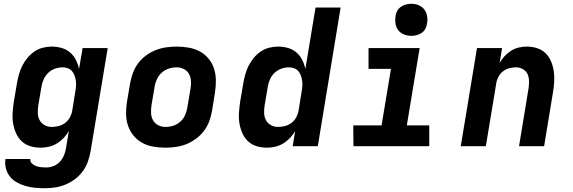

<svg xmlns="http://www.w3.org/2000/svg" viewBox="-20 -775 3040 1018"><path d="M216 223Q190 223 164.5 220.5Q139 218 115 211Q91 204 69.5 192Q48 180 33 161.5Q18 143 11.5 118.5Q5 94 9 68H141Q139 82 149 91.5Q159 101 171.5 105.5Q184 110 197.5 111.5Q211 113 225 113Q244 113 263.5 105.5Q283 98 297 83Q311 68 319 49Q327 30 330 11L345 -80Q333 -60 317 -43Q301 -26 281 -14Q261 -2 239 3Q217 8 196 8Q167 8 140.5 0Q114 -8 95 -26Q76 -44 65 -69Q54 -94 49.5 -121Q45 -148 47 -176.5Q49 -205 53 -234L70 -334Q74 -357 80.5 -380.5Q87 -404 98 -426Q109 -448 125 -467.5Q141 -487 162 -501.5Q183 -516 207 -522Q231 -528 254 -528Q282 -528 307.5 -520.5Q333 -513 352 -496.5Q371 -480 382.5 -457Q394 -434 399 -409L418 -520H551L460 29Q455 56 445.5 83Q436 110 418.5 133.5Q401 157 377 175Q353 193 326 204Q299 215 271.5 219Q244 223 216 223ZM254 -102Q272 -102 290.5 -106.5Q309 -111 325 -123Q341 -135 350.5 -152.5Q360 -170 363 -188L379 -288Q382 -303 383 -318Q384 -333 382 -347Q380 -361 375.5 -374Q371 -387 362 -397.5Q353 -408 340 -413Q327 -418 312 -418Q292 -418 272 -411Q252 -404 236.5 -389.5Q221 -375 212 -355.5Q203 -336 200 -316L183 -216Q180 -196 180.5 -175.5Q181 -155 190 -138Q199 -121 216.5 -111.5Q234 -102 254 -102Z M857 8Q824 8 792.5 2.5Q761 -3 734.5 -17.5Q708 -32 688.5 -55.5Q669 -79 659 -108Q649 -137 648.5 -169.5Q648 -202 653 -234L670 -334Q675 -362 685 -389Q695 -416 712.5 -439.5Q730 -463 754.5 -481Q779 -499 806 -509.5Q833 -520 861 -524Q889 -528 916 -528Q949 -528 980.5 -522.5Q1012 -517 1039 -502.5Q1066 -488 1085.5 -464.5Q1105 -441 1114.5 -412Q1124 -383 1124.5 -350.5Q1125 -318 1120 -286L1104 -186Q1099 -158 1089 -131Q1079 -104 1061 -80.5Q1043 -57 1018.5 -39Q994 -21 967.5 -10.5Q941 0 912.5 4Q884 8 857 8ZM857 -102Q878 -102 898.5 -108.5Q919 -115 935.5 -129.5Q952 -144 961 -164Q970 -184 973 -204L990 -304Q994 -325 992.5 -345.5Q991 -366 982 -383Q973 -400 955 -409Q937 -418 917 -418Q896 -418 875.5 -411.5Q855 -405 838.5 -390.5Q822 -376 812.5 -356Q803 -336 800 -316L783 -216Q780 -195 781 -174.5Q782 -154 791.5 -137Q801 -120 819 -111Q837 -102 857 -102Z M1396 8Q1367 8 1340.5 0Q1314 -8 1295 -26Q1276 -44 1265 -69Q1254 -94 1249.5 -121Q1245 -148 1247 -176.5Q1249 -205 1253 -234L1270 -334Q1274 -357 1280.5 -380.5Q1287 -404 1298 -426Q1309 -448 1325 -467.5Q1341 -487 1362 -501.5Q1383 -516 1407 -522Q1431 -528 1454 -528Q1482 -528 1507.5 -520.5Q1533 -513 1552 -496.5Q1571 -480 1582.5 -457Q1594 -434 1599 -409L1653 -735H1786L1665 0H1532L1545 -80Q1533 -60 1517 -43Q1501 -26 1481 -14Q1461 -2 1439 3Q1417 8 1396 8ZM1454 -102Q1472 -102 1490.5 -106.5Q1509 -111 1525 -123Q1541 -135 1550.5 -152.5Q1560 -170 1563 -188L1579 -288Q1582 -303 1583 -318Q1584 -333 1582 -347Q1580 -361 1575.5 -374Q1571 -387 1562 -397.5Q1553 -408 1540 -413Q1527 -418 1512 -418Q1492 -418 1472 -411Q1452 -404 1436.5 -389.5Q1421 -375 1412 -355.5Q1403 -336 1400 -316L1383 -216Q1380 -196 1380.5 -175.5Q1381 -155 1390 -138Q1399 -121 1416.5 -111.5Q1434 -102 1454 -102Z M2256 0H1854L1853 -110H2003L2053 -410H1934V-520H2205L2137 -110H2256ZM2161 -585Q2141 -585 2122 -592.5Q2103 -600 2091.5 -615Q2080 -630 2077 -650Q2074 -670 2077 -690Q2079 -705 2086.5 -718Q2094 -731 2106.5 -739.5Q2119 -748 2133 -751.5Q2147 -755 2161 -755Q2181 -755 2199.5 -747.5Q2218 -740 2229.5 -725Q2241 -710 2244.5 -690Q2248 -670 2244 -650Q2242 -635 2235 -622Q2228 -609 2215.5 -600.5Q2203 -592 2189 -588.5Q2175 -585 2161 -585Z M2423 0 2509 -520H2642L2629 -441Q2640 -461 2655.5 -477.5Q2671 -494 2690 -506Q2709 -518 2730.5 -523Q2752 -528 2773 -528Q2802 -528 2828 -519.5Q2854 -511 2872.5 -493Q2891 -475 2901.5 -450Q2912 -425 2916 -398Q2920 -371 2918.5 -342.5Q2917 -314 2912 -286L2865 0H2732L2782 -304Q2785 -324 2785 -344Q2785 -364 2777.5 -381Q2770 -398 2753 -408Q2736 -418 2716 -418Q2698 -418 2679.5 -413Q2661 -408 2646 -396Q2631 -384 2622 -366.5Q2613 -349 2611 -332L2556 0Z"/></svg>

Font: Iosevka XBd Ex Obl
Style: Regular
Weight: 800
Width: 7
Italic angle: -9°
Monospace: yes
Designer: Belleve Invis
Foundry: Belleve Invis
Version: Version 32.5.0; ttfautohint (v1.8.4)